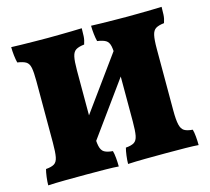

<svg xmlns="http://www.w3.org/2000/svg" viewBox="-99 -796 1000 915"><g transform="rotate(-15 401.0 -338.0)"><path d="M222 -27 154 -62 580 -650 653 -623ZM30 3Q30 -15 33 -38Q36 -61 40 -75Q67 -77 81 -85.5Q95 -94 99.5 -117.5Q104 -141 104 -187V-491Q104 -536 99.5 -558Q95 -580 81 -588.5Q67 -597 39 -601Q35 -616 32.5 -638Q30 -660 30 -679Q47 -678 80 -677.5Q113 -677 149 -676.5Q185 -676 209 -676Q233 -676 265 -676.5Q297 -677 327.5 -677.5Q358 -678 378 -679Q378 -659 377 -640Q376 -621 369 -601Q342 -598 328 -589.5Q314 -581 309 -558.5Q304 -536 304 -491V-187Q304 -141 309 -117.5Q314 -94 328.5 -85.5Q343 -77 370 -75Q374 -62 376 -39.5Q378 -17 378 3Q356 1 313.5 0.5Q271 0 219 0Q167 0 116 0.5Q65 1 30 3ZM424 3Q424 -15 427 -38Q430 -61 434 -75Q461 -77 475 -85.5Q489 -94 493.5 -117.5Q498 -141 498 -187V-491Q498 -536 493.5 -558Q489 -580 475 -588.5Q461 -597 433 -601Q429 -616 426.5 -638Q424 -660 424 -679Q441 -678 474 -677.5Q507 -677 543 -676.5Q579 -676 603 -676Q627 -676 659 -676.5Q691 -677 721.5 -677.5Q752 -678 772 -679Q772 -659 771 -640Q770 -621 763 -601Q736 -598 722 -589.5Q708 -581 703 -558.5Q698 -536 698 -491V-187Q698 -141 703.5 -117.5Q709 -94 723 -85.5Q737 -77 764 -75Q768 -62 770 -39.5Q772 -17 772 3Q750 1 707.5 0.5Q665 0 613 0Q561 0 510 0.5Q459 1 424 3Z"/></g></svg>

Font: Vollkorn Black
Style: Regular
Weight: 900
Designer: Friedrich Althausen
Foundry: Friedrich Althausen
Version: Version 5.000